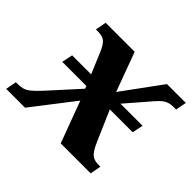

<svg xmlns="http://www.w3.org/2000/svg" viewBox="-146 -707 879 879"><g transform="rotate(45 293.5 -268.0)"><path d="M-20 0 -10 -53H3Q22 -53 36.5 -57.5Q51 -62 67.5 -76Q84 -90 109 -117L235 -256L230 -269H74L85 -322H208L166 -422Q150 -460 134.5 -471.5Q119 -483 90 -483H78L88 -536H276L346 -346L485 -536H607L597 -483H579Q560 -483 545 -477Q530 -471 514.5 -455.5Q499 -440 475 -411L398 -322H541L530 -269H382L445 -124Q463 -82 479 -67.5Q495 -53 524 -53H537L527 0H333L258 -202L102 0Z"/></g></svg>

Font: Noto Serif
Style: Bold Italic
Weight: 700
Italic angle: -12°
Designer: Monotype Design Team
Foundry: Monotype Imaging Inc.
Version: Version 2.013